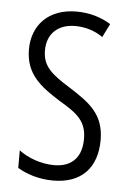

<svg xmlns="http://www.w3.org/2000/svg" viewBox="-45 -577 416 622"><g transform="rotate(5 163.0 -266.0)"><path d="M293 -134C293 -218 245 -252 179 -294C116 -333 88 -357 88 -408C88 -463 124 -495 179 -495C212 -495 244 -485 269 -467L291 -511C259 -531 221 -542 179 -542C88 -542 36 -485 36 -407C36 -327 84 -290 151 -248C211 -213 239 -189 239 -133C239 -74 208 -40 150 -40C107 -40 64 -56 35 -78V-21C61 -5 102 10 151 10C243 10 293 -44 293 -134Z"/></g></svg>

Font: Noto Sans Myanmar UI ExtraCondensed Light
Style: Regular
Weight: 300
Width: 2
Designer: Monotype Design Team
Foundry: Monotype Imaging Inc.
Version: Version 2.103